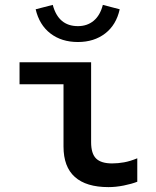

<svg xmlns="http://www.w3.org/2000/svg" viewBox="-20 -756 640 786"><path d="M424 10Q333 10 286.5 -31.5Q240 -73 240 -156V-411H60V-501H353V-174Q353 -127 373.5 -107Q394 -87 439 -87Q463 -87 488 -91.5Q513 -96 542 -108V-12Q519 -3 486.5 3.5Q454 10 424 10ZM299 -584Q232 -584 186.5 -619Q141 -654 126 -718L196 -736Q219 -649 299 -649Q337 -649 363.5 -671Q390 -693 401 -736L470 -718Q456 -654 410.5 -619Q365 -584 299 -584Z"/></svg>

Font: Red Hat Mono SemiBold
Style: Regular
Weight: 600
Monospace: yes
Designer: Pentagram, MCKL
Foundry: Pentagram, MCKL
Version: Version 1.023